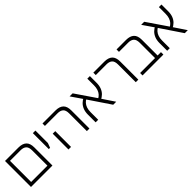

<svg xmlns="http://www.w3.org/2000/svg" viewBox="302 -1829 3071 3071"><g transform="rotate(-45 1837.5 -294.0)"><path d="M73 0V-588H377Q466 -588 512 -545.5Q558 -503 558 -411V0ZM131 -55H500V-401Q500 -474 466 -503.5Q432 -533 372 -533H131Z M703 -227V-588H761V-306L732 -227Z M1337 0V-401Q1337 -474 1303 -503.5Q1269 -533 1209 -533H921V-588H1214Q1303 -588 1349 -545.5Q1395 -503 1395 -411V0ZM921 0V-357H979V0Z M1933 0 1668 -393 1534 -588H1603L1852 -223L2001 0ZM1535 0V-173Q1535 -238 1554.5 -286Q1574 -334 1608 -367Q1642 -400 1686 -420L1704 -375Q1670 -359 1645 -331Q1620 -303 1606.5 -263.5Q1593 -224 1593 -172V0ZM1845 -192 1826 -236Q1860 -253 1884.5 -280.5Q1909 -308 1922 -347.5Q1935 -387 1935 -438V-588H1993V-437Q1993 -373 1974.5 -325.5Q1956 -278 1922.5 -245Q1889 -212 1845 -192Z M2443 0V-401Q2443 -474 2409 -503.5Q2375 -533 2315 -533H2071V-588H2320Q2409 -588 2455 -545.5Q2501 -503 2501 -411V0Z M2934 0V-401Q2934 -474 2900 -503.5Q2866 -533 2806 -533H2596V-588H2811Q2900 -588 2946 -545.5Q2992 -503 2992 -411V0ZM2596 0V-55H3068V0Z M3552 0 3287 -393 3153 -588H3222L3471 -223L3620 0ZM3154 0V-173Q3154 -238 3173.5 -286Q3193 -334 3227 -367Q3261 -400 3305 -420L3323 -375Q3289 -359 3264 -331Q3239 -303 3225.5 -263.5Q3212 -224 3212 -172V0ZM3464 -192 3445 -236Q3479 -253 3503.5 -280.5Q3528 -308 3541 -347.5Q3554 -387 3554 -438V-588H3612V-437Q3612 -373 3593.5 -325.5Q3575 -278 3541.5 -245Q3508 -212 3464 -192Z"/></g></svg>

Font: Noto Sans Hebrew Light
Style: Regular
Weight: 300
Designer: Monotype Design Team
Foundry: Monotype Imaging Inc.
Version: Version 2.003